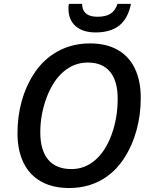

<svg xmlns="http://www.w3.org/2000/svg" viewBox="-20 -945 765 975"><path d="M68.8 -269.5Q68.8 -354.5 90.3 -431.6Q111.8 -508.8 151.9 -569.8Q191.9 -630.9 246.6 -668Q329.6 -724.6 437 -724.6Q519 -724.6 576.9 -692.1Q634.8 -659.7 664.8 -597.4Q694.8 -535.2 694.8 -447.3Q694.8 -362.8 673.6 -284.7Q652.3 -206.5 612.5 -144.8Q572.8 -83 519.5 -46.4Q438.5 9.8 332 9.8Q248 9.8 189.2 -22.9Q130.4 -55.7 99.6 -118.2Q68.8 -180.7 68.8 -269.5ZM546.4 -260.7Q577.6 -345.2 577.6 -443.8Q577.6 -533.2 539.1 -580.3Q500.5 -627.4 425.8 -627.4Q357.4 -627.4 303.5 -581.8Q249.5 -536.1 217.3 -451.2Q184.6 -364.7 184.6 -273.4Q184.6 -181.6 224.9 -134Q265.1 -86.4 343.3 -86.4Q409.7 -86.4 462.6 -131.3Q515.6 -176.3 546.4 -260.7ZM327.6 -901.9Q327.6 -918 330.1 -925.3H397Q397 -918 397.5 -915Q404.3 -859.9 475.1 -859.9Q516.6 -859.9 541 -875.2Q565.4 -890.6 576.7 -925.3H645Q630.4 -851.6 586.2 -815.9Q542 -780.3 465.8 -780.3Q400.4 -780.3 364 -812.3Q327.6 -844.2 327.6 -901.9Z"/></svg>

Font: Viking Open Sans Light
Style: Bold Italic
Weight: 600
Italic angle: -12°
Foundry: Ascender Corporation
Version: Version 2.000